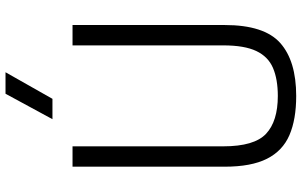

<svg xmlns="http://www.w3.org/2000/svg" viewBox="-214 -842 1068 679"><g transform="rotate(-90 319.5 -503.0)"><path d="M403 -851ZM309 -851H237L327 -1017H403ZM319 11Q236 11 180.5 -13Q125 -37 97 -92.5Q69 -148 69 -242V-780H141V-247Q141 -137 185.5 -95.5Q230 -54 319 -54Q378 -54 418 -71Q458 -88 478 -130Q498 -172 498 -247V-780H570V-242Q570 -102 506.5 -45.5Q443 11 319 11Z"/></g></svg>

Font: Tanohe Sans
Style: Regular
Weight: 400
Designer: Village Type and Design LLC & Cristiano Sobral
Foundry: Cooper Hewitt Smithsonian Design Museum
Version: Version 1.00;September 29, 2021;FontCreator 13.0.0.2655 64-b